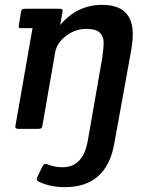

<svg xmlns="http://www.w3.org/2000/svg" viewBox="-20 -531 641 791"><path d="M57 0Q43 0 43 -8Q43 -11 44 -15L114 -415H71Q61 -414 58.5 -417Q56 -420 58 -429L66 -480Q68 -489 71.5 -492Q75 -495 85 -495H224Q234 -495 236.5 -492Q239 -489 237 -480L228 -428Q298 -511 401 -511Q527 -511 527 -390Q527 -363 520 -321L450 65Q417 240 247 240Q187 240 141 218Q126 212 134 198L155 154Q163 140 176 146Q205 158 238 158Q323 158 342 47L401 -291Q407 -333 407 -356Q407 -379 392 -395.5Q377 -412 334 -412Q291 -412 252.5 -383.5Q214 -355 207 -314L155 -15Q154 -6 150 -3Q146 0 136 0Z"/></svg>

Font: Crete Round
Style: Italic
Weight: 400
Designer: Veronika Burian
Foundry: TypeTogether
Version: Version 1.001; ttfautohint (v1.6)